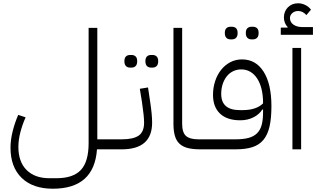

<svg xmlns="http://www.w3.org/2000/svg" viewBox="-20 -910 1936 1170"><path d="M302 240Q180 240 112 174Q44 108 44 -10Q44 -56 56.5 -107.5Q69 -159 91 -210L136 -195Q116 -150 104 -103.5Q92 -57 92 -15Q92 76 142 126Q192 176 281 176H324Q426 176 473 125.5Q520 75 520 -37V-740H573V-61H703V-16L687 0H571Q554 240 302 240Z M687 -45 703 -61H722Q793 -61 825.5 -84Q858 -107 858 -162Q858 -182 855 -212Q852 -242 845 -289L832 -369L882 -377L894 -297Q901 -251 904 -219Q907 -187 907 -163Q907 0 722 0H687ZM901 -498Q885 -498 875.5 -507.5Q866 -517 866 -537Q866 -557 875.5 -566Q885 -575 901 -575H909Q925 -575 934.5 -566Q944 -557 944 -537Q944 -517 934.5 -507.5Q925 -498 909 -498ZM773 -498Q757 -498 747.5 -507.5Q738 -517 738 -537Q738 -557 747.5 -566Q757 -575 773 -575H781Q797 -575 806.5 -566Q816 -557 816 -537Q816 -517 806.5 -507.5Q797 -498 781 -498Z M1201 0Q1155 0 1124 -8Q1093 -16 1073.5 -34.5Q1054 -53 1045.5 -83Q1037 -113 1037 -156V-740H1090V-156Q1090 -103 1113 -82Q1136 -61 1189 -61H1234V-16L1218 0Z M1218 -45 1234 -61H1416Q1462 -61 1494 -69.5Q1526 -78 1546 -97.5Q1566 -117 1574.5 -148.5Q1583 -180 1583 -225V-243H1579Q1559 -212 1523.5 -194.5Q1488 -177 1444 -177Q1364 -177 1321 -217.5Q1278 -258 1278 -332Q1278 -376 1291 -415.5Q1304 -455 1327.5 -484.5Q1351 -514 1383.5 -531Q1416 -548 1455 -548Q1539 -548 1586.5 -473Q1634 -398 1634 -263Q1634 -189 1622.5 -139Q1611 -89 1585.5 -58Q1560 -27 1518.5 -13.5Q1477 0 1416 0H1218ZM1458 -239Q1542 -239 1583 -280V-283Q1583 -329 1574 -366.5Q1565 -404 1547.5 -431Q1530 -458 1505.5 -472.5Q1481 -487 1450 -487Q1423 -487 1400.5 -476Q1378 -465 1362 -445Q1346 -425 1337 -397.5Q1328 -370 1328 -338Q1328 -239 1441 -239ZM1513 -670Q1497 -670 1487.5 -679.5Q1478 -689 1478 -709Q1478 -729 1487.5 -738Q1497 -747 1513 -747H1521Q1537 -747 1546.5 -738Q1556 -729 1556 -709Q1556 -689 1546.5 -679.5Q1537 -670 1521 -670ZM1385 -670Q1369 -670 1359.5 -679.5Q1350 -689 1350 -709Q1350 -729 1359.5 -738Q1369 -747 1385 -747H1393Q1409 -747 1418.5 -738Q1428 -729 1428 -709Q1428 -689 1418.5 -679.5Q1409 -670 1393 -670Z M1691 -742H1732L1733 -745Q1722 -756 1716 -771.5Q1710 -787 1710 -803Q1710 -841 1734.5 -865.5Q1759 -890 1797 -890Q1819 -890 1840.5 -879.5Q1862 -869 1875 -851L1847 -818Q1838 -829 1825 -836Q1812 -843 1797 -843Q1776 -843 1761.5 -830.5Q1747 -818 1747 -800Q1747 -775 1768 -760Q1789 -745 1824 -745H1887V-698H1691ZM1762 -618H1815V0H1762Z"/></svg>

Font: IBM Plex Sans Arabic Light
Style: Regular
Weight: 300
Designer: Mike Abbink, Paul van der Laan, Pieter van Rosmalen, Wael Morcos, Khajak Apelian
Foundry: Bold Monday
Version: Version 1.2